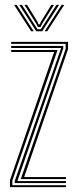

<svg xmlns="http://www.w3.org/2000/svg" viewBox="-20 -773 319 793"><path d="M65.8 -33.5 251.2 -571.5V-591.8H26.2V-600H261V-570L79.8 -41.8H252.5V-33.5ZM21.2 0V-28.8L203.5 -558.2H26.2V-566.5H217.8L31 -27V-8.2H252.5V0ZM41 -16.8V-25.5L231.5 -572V-574.8H26.2V-583.2H241.2V-572.5L51.8 -25.2H252.5V-16.8ZM38.2 -753H49L119.2 -644H108.5ZM59.5 -753H70.5L123.8 -669.5L135 -652.2H148.8L159.8 -669.5L213.2 -753H224.2L154.2 -644H129.5ZM80.8 -753H91.8L136 -681.2L139 -672.5H144.8L147.8 -681.2L192 -753H203L154.8 -675.8L147 -661.2H136.8L129.2 -675.8ZM234.8 -753H245.5L175 -644H164.5Z"/></svg>

Font: Big Shoulders Inline Text Thin ExtraLight
Style: Regular
Weight: 250
Version: Version 2.002